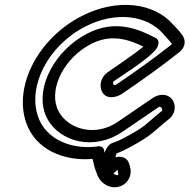

<svg xmlns="http://www.w3.org/2000/svg" viewBox="-20 -630 782 792"><path d="M447.7 86.6C455.4 80.2 460.3 73.9 464.3 69.6C465.1 73.6 465.8 76.9 466.9 81.8C468.2 87 467.6 91 467.2 92.3C466.5 92.5 465.9 92.5 464.9 92.5C460.6 92.5 454 90.7 447.7 86.6ZM411.2 0.6C410.4 -3.3 409.8 -7.2 409.3 -10.4C407.7 -21.5 397.3 -27.9 385.9 -26.3C275.9 -10.6 169.6 -54.7 137 -148.6C93 -275.7 179.5 -442.9 332.3 -520.7C457 -584.3 586.3 -567.8 653.2 -490.4C665 -476.7 684.5 -457.9 689.1 -447.4C613.6 -388.2 538.5 -334.3 460.4 -281.6C454.9 -278 449.1 -279.3 448.2 -281C444.4 -287.9 447.1 -293.1 447.3 -293.4C475.3 -313.9 595.4 -387.3 625.7 -429.6C630.5 -436.3 643 -462.2 622.7 -473C550.9 -511.1 455.5 -550.4 342 -492.6C206.8 -423.7 127.1 -272.9 165.2 -163C168.5 -153.5 172.6 -144.5 177.5 -135.9C228.3 -47.2 365.2 -4.6 486.9 -87.6L632.3 -186.8C636.7 -189.8 640.5 -191.2 645.8 -185.8C649 -182.4 649.5 -176.2 648.7 -173.4C567.9 -108.3 593 -116.1 493.2 -61.8C477.1 -53.1 460.4 -45.8 443.3 -40C437.7 -38.1 432 -34.1 428.6 -30.1C420.3 -20.7 414.9 -9.9 411.2 0.6ZM677 -139C708.5 -164.2 705.8 -204.5 686.6 -224.2C665.9 -245.6 633.1 -241.5 609.8 -225.6L464.4 -126.5C375.1 -65.6 265 -95.1 223.7 -167.2C219.9 -173.9 216.8 -180.8 214.3 -188C185.5 -271.2 246.6 -393.1 357 -449.3C435 -489 504.8 -470.5 571.5 -437.7C533.9 -405.7 447.2 -348.8 422.6 -330.7C393.8 -309.5 388.5 -274 401.7 -250.2C418.9 -218.9 459.9 -227.6 482.3 -242.4C563.3 -297 643.1 -354.4 719.7 -414.8C728.3 -421.2 736.3 -431.6 739.5 -442C746.9 -466.1 734.7 -481.8 726.4 -492.8C715.6 -507.3 701.8 -520 695.5 -527.3C615.5 -619.9 462.9 -638.2 317.3 -564C139.2 -473.3 35.1 -276.3 88 -123.6C125.8 -14.3 241.4 35.9 361.7 25.5C365.8 45.3 372 69 378.7 83.9C387.1 114.7 416.1 142.5 453.4 142.5C468.6 142.5 485.3 137 498.2 124.9C508.6 115.3 514.7 103.2 517.4 91.8C519.8 81.1 519.5 70.7 517.1 60.7C512.4 40.5 506.1 16.5 470.6 16.5C464.8 16.5 464.3 16.6 456.4 19.6C457.2 14 459.1 6.9 460.8 3C477.3 -3.2 493.8 -10.7 509.8 -19.4C612.3 -75 604.3 -80.6 677 -139Z"/></svg>

Font: Hi.
Style: Regular
Weight: 400
Designer: Mew Too, Robert Jablonski
Foundry: Cannot Into Space Fonts
Version: Version 1.996